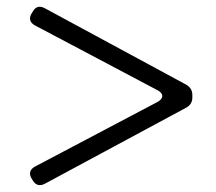

<svg xmlns="http://www.w3.org/2000/svg" viewBox="-20 -648 641 569"><path d="M550 -359V-367C550 -380 544 -390 532 -397L112 -624C98 -631 86 -629 78 -615L73 -607C65 -593 69 -581 83 -573L448 -380C466 -370 465 -356 447 -346L83 -154C69 -146 65 -134 73 -120L78 -112C86 -99 98 -96 112 -103L532 -329C544 -336 550 -345 550 -359Z"/></svg>

Font: 寒蝉锦书宋Pro Soft
Style: Regular
Weight: 700
Designer: 寒蝉锦书宋{Warren} 思源宋体{Ryoko NISHIZUKA 西塚涼子 (kana & ideographs); Frank Grießhammer (Latin, Greek & Cyrillic); Wenlong ZHANG 
Foundry: Adobe & ChillType
Version: Version 2.000;Glyphs 3.1.1 (3135)